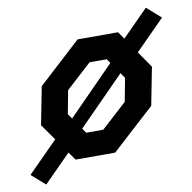

<svg xmlns="http://www.w3.org/2000/svg" viewBox="-121 -693 858 858"><g transform="rotate(-10 308.5 -263.5)"><path d="M20.5 87 143 -36.5 169 0H348.5L543.5 -178L577 -349.5L526 -423.5L659.5 -558L596 -614L477.5 -494.5L454.5 -527.5H271L77 -349.5L43.5 -178L95 -105L-41.5 32.5ZM170 -206 190 -311.5 306 -417.5H384L397 -398.5L185.5 -183.5ZM222 -131 433.5 -345.5 450 -321.5 430 -216 314 -110H236.5Z"/></g></svg>

Font: Monaspace Krypton SemiBold
Style: Italic
Weight: 600
Italic angle: -11°
Designer: Riley Cran & the Lettermatic Team
Foundry: Lettermatic
Version: Version 1.101 (Monaspace Krypton)